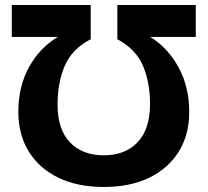

<svg xmlns="http://www.w3.org/2000/svg" viewBox="-20 -734 826 764"><path d="M393 -116Q478 -116 527.5 -168Q577 -220 577 -320Q577 -406 549 -472Q521 -538 447 -578V-714H759V-587H578Q648 -544 690.5 -466Q733 -388 733 -288Q733 -198 691.5 -131Q650 -64 574 -27Q498 10 393 10Q288 10 212 -27Q136 -64 94.5 -131Q53 -198 53 -289Q53 -390 95.5 -467Q138 -544 210 -587H27V-714H341V-578Q266 -539 237.5 -471.5Q209 -404 209 -319Q209 -219 258.5 -167.5Q308 -116 393 -116Z"/></svg>

Font: Noto Sans
Style: Bold
Weight: 700
Designer: Monotype Design Team
Foundry: Monotype Imaging Inc.
Version: Version 2.000;GOOG;noto-source:20170915:90ef993387c0; ttfaut